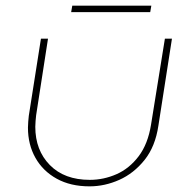

<svg xmlns="http://www.w3.org/2000/svg" viewBox="-20 -647 674 680"><path d="M589 -510 541 -202Q530 -128 492 -80.5Q454 -33 402.5 -10Q351 13 297 13Q230 13 181 -14Q132 -41 105.5 -88Q79 -135 79 -195Q79 -205 80 -216Q81 -227 82 -237L125 -510H150L108 -239Q107 -229 106 -218.5Q105 -208 105 -198Q105 -115 156.5 -62.5Q208 -10 298 -10Q347 -10 392.5 -30Q438 -50 471 -93.5Q504 -137 515 -206L564 -510ZM232 -604 236 -627H516L512 -604Z"/></svg>

Font: MuseoModerno Thin
Style: Italic
Weight: 100
Italic angle: -9°
Designer: Pablo Cosgaya, Héctor Gatti, Marcela Romero, and the Authors of The MuseoModerno Project.
Foundry: Omnibus-Type Team
Version: Version 1.003